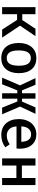

<svg xmlns="http://www.w3.org/2000/svg" viewBox="1202 -1784 595 3040"><g transform="rotate(90 1500.0 -264.5)"><path d="M93 -528H205V-319H298L436 -528H553L387 -284L576 0H449L296 -237H205V0H93Z M1139 -265Q1139 -137 1076 -62Q1013 13 900 13Q786 13 723.5 -60.5Q661 -134 661 -264Q661 -390 724.5 -466Q788 -542 901 -542Q1015 -542 1077 -467.5Q1139 -393 1139 -265ZM779 -264Q779 -166 809 -119.5Q839 -73 900 -73Q961 -73 991 -120Q1021 -167 1021 -265Q1021 -362 991 -408.5Q961 -455 901 -455Q840 -455 809.5 -408Q779 -361 779 -264Z M1457 -241H1412L1315 0H1210L1332 -284L1217 -528H1323L1411 -315H1457V-528H1543V-315H1589L1681 -528H1783L1668 -284L1790 0H1685L1587 -241H1543V0H1457Z M2126 -74Q2163 -74 2196.5 -85.5Q2230 -97 2265 -120L2313 -52Q2276 -21 2226 -4Q2176 13 2121 13Q2000 13 1933 -62.5Q1866 -138 1866 -264Q1866 -343 1895 -406.5Q1924 -470 1979 -506Q2034 -542 2107 -542Q2212 -542 2273.5 -471.5Q2335 -401 2335 -278Q2335 -248 2332 -228H1982Q1987 -151 2026.5 -112.5Q2066 -74 2126 -74ZM1981 -304H2226Q2224 -379 2194 -419Q2164 -459 2108 -459Q2054 -459 2020 -420Q1986 -381 1981 -304Z M2799 -226H2601V0H2489V-528H2601V-313H2799V-528H2911V0H2799Z"/></g></svg>

Font: Fira Mono Medium
Style: Regular
Weight: 500
Designer: Carrois Corporate & Edenspiekermann AG
Foundry: Carrois Corporate GbR & Edenspiekermann AG
Version: Version 3.206